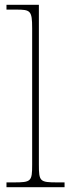

<svg xmlns="http://www.w3.org/2000/svg" viewBox="-20 -780 296 800"><path d="M7 0H249V-20H219C146 -20 142 -24 142 -94V-760H7V-740H47C107 -740 114 -736 114 -662V-94C114 -24 110 -20 37 -20H7Z"/></svg>

Font: Noto Serif Gurmukhi Thin
Style: Regular
Weight: 100
Designer: Vaibhav Singh and the Monotype Design Team
Foundry: Monotype Imaging Inc.
Version: Version 2.004